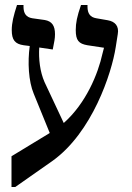

<svg xmlns="http://www.w3.org/2000/svg" viewBox="-20 -667 527 768"><path d="M26 81H41L188 -22C349 -136 427 -375 443 -479L451 -530C457 -563 440 -581 411 -586L365 -594C341 -598 330 -613 330 -640V-647H304C288 -601 283 -575 283 -547C283 -505 295 -492 330 -486L396 -476L390 -453C372 -371 324 -254 235 -175L158 -339C140 -380 134 -431 137 -477L191 -469C197 -499 200 -513 200 -530C200 -564 188 -582 159 -587L109 -594C85 -598 74 -613 74 -640V-647H48C34 -604 27 -575 27 -547C27 -507 40 -491 75 -486L99 -483C90 -419 94 -342 115 -292L179 -135L26 -42Z"/></svg>

Font: Noto Serif Hebrew SemiCondensed Medium
Style: Regular
Weight: 500
Width: 4
Designer: Monotype Design Team
Foundry: Monotype Imaging Inc.
Version: Version 2.004